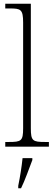

<svg xmlns="http://www.w3.org/2000/svg" viewBox="-20 -780 288 1021"><path d="M8 0H240V-25H221C154 -25 144 -30 144 -98V-760H8V-735H34C90 -735 103 -730 103 -660V-98C103 -30 93 -25 26 -25H8ZM77 208V221H92C112 181 136 113 152 71V61H100C95 109 87 159 77 208Z"/></svg>

Font: Noto Serif Sinhala SemiCondensed ExtraLight
Style: Regular
Weight: 200
Width: 4
Designer: Jelle Bosma - Monotype Design Team
Foundry: Monotype Imaging Inc.
Version: Version 2.007